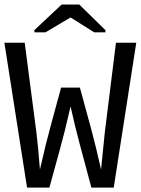

<svg xmlns="http://www.w3.org/2000/svg" viewBox="-20 -853 640 873"><path d="M497.1 0H395.5Q359.4 -134.8 340.6 -205.1Q321.8 -275.4 300.8 -369.1Q286.6 -308.1 274.7 -258.8Q262.7 -209.5 204.6 0H103L0 -658.7H92.3L145.5 -251Q153.3 -187 161.6 -82Q177.2 -149.4 187.7 -193.4Q198.2 -237.3 257.8 -454.6H343.3Q377 -331.1 396.2 -260.3Q415.5 -189.5 439.5 -82L456.5 -251L507.3 -658.7H599.6ZM459.5 -715.8V-706.1H408.2L301.3 -773.4H300.3L187 -706.1H136.2V-715.8L260.3 -832.5H340.3Z"/></svg>

Font: Cousine
Style: Regular
Weight: 400
Monospace: yes
Designer: Steve Matteson
Foundry: Monotype Imaging Inc.
Version: Version 1.21